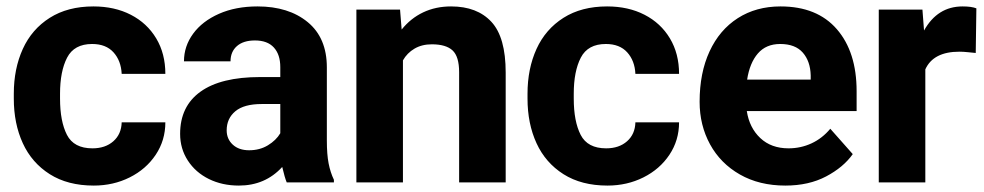

<svg xmlns="http://www.w3.org/2000/svg" viewBox="-20 -568 3065 598"><path d="M359 -187H495Q495 -131 465 -86Q435 -41 384 -15.5Q333 10 272 10Q191 10 135 -25.5Q79 -61 51 -122Q23 -183 23 -261V-276Q23 -354 51 -415.5Q79 -477 135 -512.5Q191 -548 271 -548Q337 -548 387.5 -522Q438 -496 466.5 -448.5Q495 -401 495 -338H359Q357 -379 333.5 -405Q310 -431 267 -431Q211 -431 189 -388.5Q167 -346 167 -276V-261Q167 -190 188.5 -148Q210 -106 268 -106Q308 -106 333 -128Q358 -150 359 -187Z M774 -442Q738 -442 718 -424.5Q698 -407 698 -377H553Q553 -424 581.5 -463Q610 -502 662 -525Q714 -548 782 -548Q879 -548 938.5 -499Q998 -450 998 -358V-131Q998 -87 1003.5 -59Q1009 -31 1020 -8V0H873Q867 -14 859 -48Q806 10 724 10Q672 10 630.5 -10.5Q589 -31 565 -68Q541 -105 541 -151Q541 -237 604.5 -282.5Q668 -328 790 -328H853V-359Q853 -398 833 -420Q813 -442 774 -442ZM853 -153V-244H795Q740 -244 713 -221.5Q686 -199 686 -162Q686 -135 705 -117.5Q724 -100 756 -100Q789 -100 814.5 -115.5Q840 -131 853 -153Z M1090 -538H1226L1231 -476Q1259 -511 1298 -529.5Q1337 -548 1385 -548Q1466 -548 1510.5 -500Q1555 -452 1555 -342V0H1410V-343Q1410 -392 1389.5 -411Q1369 -430 1325 -430Q1294 -430 1271 -416.5Q1248 -403 1235 -380V0H1090Z M1959 -187H2095Q2095 -131 2065 -86Q2035 -41 1984 -15.5Q1933 10 1872 10Q1791 10 1735 -25.5Q1679 -61 1651 -122Q1623 -183 1623 -261V-276Q1623 -354 1651 -415.5Q1679 -477 1735 -512.5Q1791 -548 1871 -548Q1937 -548 1987.5 -522Q2038 -496 2066.5 -448.5Q2095 -401 2095 -338H1959Q1957 -379 1933.5 -405Q1910 -431 1867 -431Q1811 -431 1789 -388.5Q1767 -346 1767 -276V-261Q1767 -190 1788.5 -148Q1810 -106 1868 -106Q1908 -106 1933 -128Q1958 -150 1959 -187Z M2159 -251Q2159 -341 2190 -408Q2221 -475 2278 -511.5Q2335 -548 2411 -548Q2525 -548 2586.5 -477Q2648 -406 2648 -284V-222H2306Q2314 -170 2348 -138Q2382 -106 2436 -106Q2474 -106 2507.5 -121.5Q2541 -137 2566 -167L2636 -88Q2607 -47 2553 -18.5Q2499 10 2426 10Q2345 10 2284.5 -24.5Q2224 -59 2191.5 -118.5Q2159 -178 2159 -251ZM2307 -320H2505V-333Q2504 -377 2480.5 -404Q2457 -431 2410 -431Q2366 -431 2340.5 -401.5Q2315 -372 2307 -320Z M2717 -538H2853L2858 -473Q2900 -548 2978 -548Q3006 -548 3021 -542L3019 -403Q3008 -404 2994 -405.5Q2980 -407 2968 -407Q2887 -407 2862 -352V0H2717Z"/></svg>

Font: Freesentation 8 ExtraBold
Style: Regular
Weight: 800
Designer: glyphs from Roboto by Christian Robertson / Hangul glyphs from Noto Sans CJK(Source Han Sans) by Jang Soo-young and Kang
Foundry: PT&
Version: Version 2.001